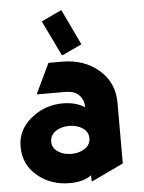

<svg xmlns="http://www.w3.org/2000/svg" viewBox="-54 -811 648 863"><g transform="rotate(-5 269.5 -379.0)"><path d="M251.5 -766.6H256.3L332 -607.4L245.1 -566.4H240.2L163.6 -725.1ZM306.6 -138.2Q331.1 -155.3 331.1 -183.6Q331.1 -212.4 305.7 -229.5Q280.8 -246.6 244.4 -246.6Q208 -246.6 183.3 -229.2Q158.7 -211.9 158.7 -183.3Q158.7 -154.8 183.6 -137.7Q208.5 -120.6 244.9 -120.6Q281.2 -120.6 306.6 -138.2ZM329.1 9.8H324.2V-17.1Q288.1 9.8 225.6 9.8Q144.5 9.8 85.4 -36.6Q19.5 -88.4 19.5 -172.4Q19.5 -256.8 96.7 -310.5Q153.3 -350.1 225.6 -350.1Q282.7 -350.1 324.2 -324.2Q324.2 -361.3 297.9 -383.8Q278.8 -400.4 238.8 -400.4H114.3V-405.3L177.2 -537.1H238.8Q337.9 -537.1 403.8 -480.5Q470.7 -422.9 470.7 -332.5V-57.6Z"/></g></svg>

Font: Nova Round
Style: Bold
Weight: 700
Designer: Wojciech Kalinowski "wmk69" (wmk69@o2.pl)
Foundry: Wojciech Kalinowski "wmk69" (wmk69@o2.pl)
Version: Version 3.1.0; 2021-05-23